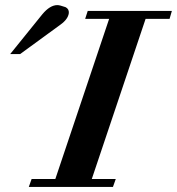

<svg xmlns="http://www.w3.org/2000/svg" viewBox="-20 -733 694 753"><path d="M654 -690 645 -659H551L340 -31H434L423 0H93L104 -31H197L408 -659H314L324 -690ZM237 -705Q251 -698 250 -682Q247 -658 218 -637L59 -521H20L146 -677Q176 -713 205 -713Q210 -713 217.5 -711Q225 -709 237 -705Z"/></svg>

Font: DG Didot
Style: Bold Italic
Weight: 700
Designer: David Gatwood, Takis Katsoulidis, and George D. Matthiopoulos
Foundry: David Gatwood
Version: Version 1.0